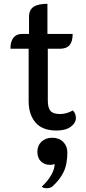

<svg xmlns="http://www.w3.org/2000/svg" viewBox="-20 -679 455 1012"><path d="M131 -145V-422H35Q35 -461 51 -480.5Q67 -500 94 -500H133V-591Q133 -627 157 -643Q181 -659 230 -659V-500H363Q363 -460 346.5 -441Q330 -422 295 -422H232V-149Q232 -111 246 -94.5Q260 -78 296 -78Q331 -78 364 -97Q380 -81 380 -57Q380 -31 353 -11Q326 9 278 9Q203 9 167 -33.5Q131 -76 131 -145ZM268 185Q258 190 245 190Q214 190 195.5 171.5Q177 153 177 121Q177 88 199 67.5Q221 47 255 47Q291 47 313 69Q335 91 335 124Q335 187 315 228Q295 269 256 304Q245 313 226 313Q208 313 200 305Q234 273 251 242Q268 211 268 185Z"/></svg>

Font: K2D Medium
Style: Regular
Weight: 500
Designer: Katatrad Aksorn Co.,Ltd.
Foundry: Cadson Demak Co.,Ltd.
Version: Version 1.000; ttfautohint (v1.6)